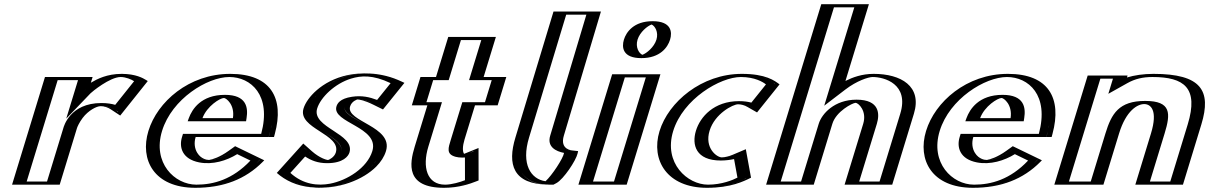

<svg xmlns="http://www.w3.org/2000/svg" viewBox="-20 -880 5763 915"><path d="M396.3 -513 373.7 -439C373.7 -439 458.9 -528 559.9 -528C625.9 -528 662.1 -496 662.1 -496L542.3 -346C542.3 -346 517.8 -374 458.8 -374C366.8 -374 326 -283 322 -270L239.5 0H62.5L219.3 -513ZM376.8 -498 343.3 -388.7 383.8 -430.8C384.8 -431.9 464.4 -513 555.3 -513C597.5 -513 627.3 -498.5 640.7 -490.1L543 -367.8C527.8 -377.8 503.4 -389 463.4 -389C357.9 -389 311.7 -285.2 307 -270L229.1 -15H82.1L229.8 -498ZM376.8 -498H229.8L82.1 -15H229.1L307 -270C311.7 -285.2 357.9 -389 463.4 -389C503.4 -389 527.8 -377.8 543 -367.8L640.7 -490.1C627.3 -498.5 597.5 -513 555.3 -513C464.4 -513 384.8 -431.9 383.8 -430.8L343.3 -388.7ZM396.3 -513H219.3L62.5 0H239.5L322 -270C326 -283 366.8 -374 458.8 -374C495.9 -374 517.9 -363.8 531.8 -354.7L543.2 -347.1L662.7 -496.6L651.7 -503.4C637.1 -512.5 605.5 -528 559.9 -528C459.8 -528 375.6 -440.9 373.7 -439ZM351.8 -498 295.7 -314.8 411.5 -435.4C417.4 -441.6 503.5 -513 555.3 -513C579 -513 606.3 -501.6 619.1 -493L529.1 -380.4C512.4 -385.2 490.9 -389 463.4 -389C312.6 -389 283.7 -275.5 282 -270L204.1 -15H107.1L254.8 -498ZM421.3 -513H194.3L37.5 0H264.5L347 -270C348.6 -275.2 357.6 -296.4 374 -318.1C401.2 -354.1 440.8 -374 458.8 -374C477 -374 493.6 -368.4 507.4 -359.3L552.9 -329.3L684.2 -493.7L675.9 -498.9C661.6 -507.7 626.2 -528 559.9 -528C490.1 -528 442.8 -503.5 413 -485.8Z M919.9 -317C937.3 -364 986.3 -413 1047.3 -413C1099.3 -413 1123.4 -371 1114.9 -317ZM1106.9 -173C959.3 -60 861.1 -141 887.4 -227H1260.4C1318.8 -418 1233.4 -528 1077.4 -528C922.4 -528 758.1 -406 712.3 -256C666.7 -107 756.4 15 911.4 15C1025.4 15 1130.7 -22 1218.4 -119ZM899.3 -302 905.2 -318C924.8 -370.8 981.3 -428 1051.9 -428C1113.2 -428 1139.7 -378.2 1130.4 -319.2L1127.7 -302ZM1104.8 -155.3C998.7 -79 912.5 -94.7 880.6 -146.8C867.1 -168.9 863.3 -197.3 872.4 -227L877 -242H1249.7C1296.6 -415.4 1217.1 -513 1072.8 -513C925.7 -513 770.4 -397.2 727.3 -256C684.4 -115.8 768.8 0 916 0C1020.7 0 1113.5 -30.9 1194.1 -112.1ZM899.3 -302H1127.7L1130.4 -319.2C1139.7 -378.2 1113.2 -428 1051.9 -428C981.3 -428 924.8 -370.8 905.2 -318ZM1104.8 -155.3 1194.1 -112.1C1113.5 -30.9 1020.7 0 916 0C768.8 0 684.4 -115.8 727.3 -256C770.4 -397.2 925.7 -513 1072.8 -513C1217.1 -513 1296.6 -415.4 1249.7 -242H877L872.4 -227C863.3 -197.3 867.1 -168.9 880.6 -146.8C912.5 -94.7 998.7 -79 1104.8 -155.3ZM919.9 -317H1114.9C1123.4 -371 1099.2 -413 1047.3 -413C986.3 -413 937.3 -364 919.9 -317ZM1098 -166.4 1107.1 -172.9 1218.9 -118.8 1203.8 -103.6C1118.3 -17.5 1019 15 911.4 15C756.4 15 666.7 -107 712.3 -256C758.1 -406 922.4 -528 1077.4 -528C1229.6 -528 1313.7 -423.1 1264.9 -242.5L1260.7 -227H887.4C879.6 -201.6 882.7 -176.6 894.8 -156.9C922.8 -111.2 998.9 -95 1098 -166.4ZM874.4 -302H1152.6L1155.1 -317.8C1162.9 -367.1 1155.4 -428 1051.9 -428C938.2 -428 895.6 -359.6 880 -317.4ZM1110.4 -145.4 1173.5 -114.8C1087.8 -24.3 997.4 0 916 0C811.6 0 705.8 -104 752.3 -256C799.1 -409.1 968.5 -513 1072.8 -513C1175.2 -513 1274.9 -427 1224.7 -242H852L847.4 -227C832.1 -176.9 849.3 -121.8 929.2 -106.1C993.3 -93.6 1060.1 -114.3 1110.4 -145.4ZM1090 -317H944.9C966.3 -374.6 1029 -413 1047.3 -413C1057.6 -413 1100.1 -381.1 1090 -317ZM1069.4 -161C1027.5 -130.8 992.2 -120 978.5 -118.3C969.4 -117.1 939.3 -120.1 920 -151.7C907.6 -171.8 903.8 -198.9 912.4 -227H1285.7L1289.8 -242.2C1335.7 -411.9 1271.2 -528 1077.4 -528C879.6 -528 729.5 -394.2 687.3 -256C645.3 -118.9 713.6 15 911.4 15C1044.2 15 1149.7 -25.8 1231.6 -108.3L1239.3 -116.1L1100.5 -183.3Z M1430 -175C1522 -85 1594.9 -119 1605.3 -153C1629.1 -231 1420.4 -261.4 1451.5 -363C1481.1 -460 1665.5 -602 1885.7 -488L1792.2 -372C1675.2 -434 1630.9 -397 1623.5 -373C1604.6 -311 1832 -283 1794.4 -160C1748.3 -9 1464.9 87 1321 -54ZM1427.8 -153.2 1342.2 -58.1C1454.9 41 1645.6 0.2 1734.8 -89.2C1756.2 -110.6 1771.6 -134.4 1779.4 -160C1812.4 -267.8 1582.1 -286.7 1608.5 -373C1615.9 -397.1 1644.6 -421.2 1688.2 -421.1C1715.5 -421 1746.6 -413.5 1791.2 -391.5L1862.9 -480.5C1687.7 -563.7 1543.5 -481.4 1488 -404.4C1477.6 -389.9 1470.4 -375.8 1466.5 -363C1440.8 -278.9 1650.6 -252 1620.3 -153C1611.5 -124.1 1577.4 -102.3 1538.9 -102.4C1506.4 -102.5 1469.2 -116.3 1427.8 -153.2ZM1427.8 -153.2C1469.2 -116.3 1506.4 -102.5 1538.9 -102.4C1577.4 -102.3 1611.5 -124.1 1620.3 -153C1650.6 -252 1440.8 -278.9 1466.5 -363C1470.4 -375.8 1477.6 -389.9 1488 -404.4C1543.5 -481.4 1687.7 -563.7 1862.9 -480.5L1791.2 -391.5C1746.6 -413.5 1715.5 -421 1688.2 -421.1C1644.6 -421.2 1615.9 -397.1 1608.5 -373C1582.1 -286.7 1812.4 -267.8 1779.4 -160C1771.6 -134.4 1756.2 -110.6 1734.8 -89.2C1645.6 0.2 1454.9 41 1342.2 -58.1ZM1429.8 -174.7 1320.8 -53.8 1329.9 -45.8C1447.2 57.3 1647 17.1 1744.6 -80.7C1768.1 -104.3 1785.6 -131.1 1794.4 -160C1833 -286.1 1603.6 -307.9 1623.5 -373C1627.8 -386.9 1645.6 -406.2 1683.5 -406.1C1708.1 -406 1737.3 -399.3 1781.1 -377.7L1792.4 -372.2L1885.9 -488.2L1872.9 -494.4C1692.8 -579.8 1537.9 -496.2 1475.9 -410.1C1464.3 -394.1 1456.1 -378 1451.5 -363C1419.5 -258.5 1630 -233.9 1605.3 -153C1599.9 -135.3 1577.1 -117.3 1543.5 -117.4C1515.3 -117.5 1480.4 -129.6 1440.2 -165.5ZM1434.2 -134.1C1463.2 -115.1 1494.3 -102.5 1538.8 -102.4C1616.4 -102.3 1640.1 -136.2 1645.3 -153C1673 -243.7 1463.4 -271 1491.5 -363C1507.7 -415.9 1575.5 -481.7 1653 -505.4C1700.2 -519.9 1756.7 -524.3 1841.5 -483.7L1777.1 -403.8C1740.7 -417.4 1704.7 -426 1657.1 -418.8C1598.5 -410 1587.3 -385.4 1583.5 -373C1559.6 -294.8 1789.7 -275.3 1754.4 -160C1729.8 -79.4 1633.7 -19.7 1552 -4.5C1497.2 5.7 1426.1 1.1 1363.8 -56ZM1425.3 -195.9 1299.2 -55.9C1340.9 -19.2 1393.4 5.5 1462 12.5C1594.3 26 1712.5 -25.5 1772.4 -85.5C1795.1 -108.2 1811.2 -133.2 1819.4 -160C1855.6 -278.3 1626.2 -300 1648.5 -373C1656.4 -398.8 1683.2 -406.1 1683.2 -406.1C1690.2 -406 1714.5 -403.1 1758.1 -381.6L1805.2 -358.4L1907.3 -485.1L1895.6 -490.6C1847.7 -513.4 1798.4 -526.4 1745.3 -529.6C1585.7 -539.1 1488.9 -461.8 1449.2 -406.7C1438.3 -391.5 1430.6 -376.6 1426.5 -363C1397 -266.7 1607.4 -241.8 1580.3 -153C1573.5 -130.9 1548.7 -118.5 1543.2 -117.4C1537.7 -117.7 1504.5 -125.3 1465.2 -160.3Z M2082.8 -513 2141.2 -704H2318.2L2259.8 -513H2367.8L2326.6 -378H2218.6L2168.7 -215C2154.1 -167 2159 -144 2187 -144C2210 -144 2235.9 -160 2235.9 -160L2236.2 -17C2236.2 -17 2169.4 15 2096.4 15C1955.4 15 1953.5 -90 1981.3 -181L2041.6 -378H1967.6L2008.8 -513ZM2093.3 -498H2019.3L1987.2 -393H2061.2L1996.3 -181C1969.4 -92.9 1971.4 0 2101 0C2150.8 0 2197.1 -15.5 2220.5 -24.8L2220.3 -137.6C2211.7 -134.1 2196.4 -129 2182.4 -129C2141 -129 2139 -166.8 2153.7 -215L2208.2 -393H2316.2L2348.3 -498H2240.3L2298.6 -689H2151.6ZM2093.3 -498 2151.6 -689H2298.6L2240.3 -498H2348.3L2316.2 -393H2208.2L2153.7 -215C2139 -166.8 2141 -129 2182.4 -129C2196.4 -129 2211.7 -134.1 2220.3 -137.6L2220.5 -24.8C2197.1 -15.5 2150.8 0 2101 0C1971.4 0 1969.4 -92.9 1996.3 -181L2061.2 -393H1987.2L2019.3 -498ZM2082.8 -513H2008.8L1967.6 -378H2041.6L1981.3 -181C1953.5 -90.1 1955.6 15 2096.4 15C2149.3 15 2197.8 -1.4 2222.5 -11.1L2236.2 -16.6L2235.9 -158.4L2218.1 -151.2C2210.9 -148.3 2197.4 -144 2187 -144C2159.3 -144 2154.1 -167.1 2168.7 -215L2218.6 -378H2326.6L2367.8 -513H2259.8L2318.2 -704H2141.2ZM2118.3 -498 2176.6 -689H2273.6L2215.3 -498H2323.3L2291.2 -393H2183.2L2128.7 -215C2116.6 -175.3 2104.8 -145.2 2151.4 -132.7C2159.9 -130.4 2171.1 -129 2182.4 -129C2186.9 -129 2195.3 -129.5 2195.7 -129.5L2195.9 -21.2C2174 -12.4 2132.5 0 2101 0C2014.9 0 1991.5 -83.3 2021.3 -181L2086.2 -393H2012.2L2044.3 -498ZM2057.8 -513H1983.8L1942.6 -378H2016.6L1956.3 -181C1931.5 -99.6 1912.3 15 2096.4 15C2168.1 15 2223.4 -5.4 2248.3 -15.2L2260.8 -20.1L2260.5 -174.7L2192.1 -147C2191.8 -146.9 2191.6 -146.8 2191.6 -146.8C2183.5 -157.8 2184.3 -184.1 2193.7 -215L2243.6 -378H2351.6L2392.8 -513H2284.8L2343.2 -704H2116.2Z M2596 0C2466 0 2418.9 -86 2461.4 -225L2642.8 -825H2818.8L2642.2 -234C2622.4 -169.4 2693 -163.9 2703.4 -163C2733.2 -160.5 2626.6 0 2596 0ZM2599.5 -15C2478.5 -15.8 2435.9 -92.7 2476.4 -225L2653.3 -810H2799.4L2627.2 -234C2605 -161.5 2675.6 -150.4 2692.5 -148.5C2685.8 -118.1 2619.1 -25.4 2599.5 -15ZM2599.5 -15C2619.1 -25.4 2685.8 -118.1 2692.5 -148.5C2675.6 -150.4 2605 -161.5 2627.2 -234L2799.4 -810H2653.3L2476.4 -225C2435.9 -92.7 2478.5 -15.8 2599.5 -15ZM2599.2 0 2603.7 -2.4C2634.4 -18.7 2699.7 -112.7 2707.9 -149.8L2710.6 -162.1L2698.7 -163.4C2681 -165.4 2624.3 -175.5 2642.2 -234.1L2818.8 -825H2642.8L2461.4 -225C2418.3 -84 2466.3 -0.8 2599.2 0ZM2579.8 -16.3C2510.4 -25.8 2462.3 -96.9 2501.4 -225L2678.3 -810H2774.4L2602.2 -234C2585.7 -180.3 2629.1 -158.6 2668.1 -151.3C2663.9 -125 2610.1 -43.5 2579.8 -16.3ZM2631.6 -7.4C2665.5 -25.5 2725.1 -114.8 2732.7 -149L2735.1 -159.9L2708 -162.9C2708 -162.9 2646.3 -165.5 2667.2 -234L2843.8 -825H2617.8L2436.4 -225C2397.3 -97.1 2423.4 -1.1 2594.2 0L2617.5 0.1Z M2978.3 -691C2963.6 -643 2990.4 -603 3036.4 -603C3082.4 -603 3133.6 -643 3148.3 -691C3162.9 -739 3136.2 -779 3090.2 -779C3044.2 -779 2992.9 -739 2978.3 -691ZM2761.5 0 2922.3 -526H3102.3L2941.5 0ZM2993.3 -691C3005.5 -731 3048.4 -764 3085.6 -764C3122.8 -764 3145.5 -731 3133.3 -691C3121 -651 3078.2 -618 3040.9 -618C3003.7 -618 2981 -651 2993.3 -691ZM2781.1 -15 2932.7 -511H3082.7L2931.1 -15ZM2993.3 -691C2981 -651 3003.7 -618 3040.9 -618C3078.2 -618 3121 -651 3133.3 -691C3145.5 -731 3122.8 -764 3085.6 -764C3048.4 -764 3005.5 -731 2993.3 -691ZM2781.1 -15H2931.1L3082.7 -511H2932.7ZM2978.3 -691C2992.9 -739 3044.1 -779 3090.2 -779C3136.2 -779 3162.9 -739 3148.3 -691C3133.6 -643 3082.4 -603 3036.4 -603C2990.3 -603 2963.6 -643 2978.3 -691ZM2761.5 0H2941.5L3102.3 -526H2922.3ZM3018.3 -691C3029.3 -727.1 3065.7 -756.5 3085.3 -763.2C3101.4 -756.3 3119.2 -726.9 3108.3 -691C3097.2 -654.9 3060.8 -625.5 3041.2 -618.8C3025.1 -625.7 3007.3 -655.1 3018.3 -691ZM2806.1 -15 2957.7 -511H3057.7L2906.1 -15ZM2953.3 -691C2942.2 -654.7 2946.7 -603 3036.4 -603C3126.2 -603 3162.2 -654.8 3173.3 -691C3184.4 -727.3 3179.8 -779 3090.2 -779C3000.3 -779 2964.3 -727.2 2953.3 -691ZM2736.5 0H2966.5L3127.3 -526H2897.3Z M3535.5 -31 3513.1 -154C3513.1 -154 3472.7 -130 3419.7 -130C3352.7 -130 3314.9 -186 3336.6 -257C3358 -327 3430.1 -383 3497.1 -383C3550.1 -383 3575.8 -359 3575.8 -359L3672.8 -480C3672.8 -480 3629.4 -528 3515.4 -528C3366.4 -528 3194.1 -406 3148 -255C3102.1 -105 3201.4 15 3349.4 15C3463.4 15 3535.5 -31 3535.5 -31ZM3517.8 -36.3C3493.3 -24 3435.3 0 3354 0C3213.5 0 3120 -114.4 3163 -255C3206.3 -396.8 3369.5 -513 3510.8 -513C3592.7 -513 3635.9 -487.3 3652 -475L3575.8 -379.9C3561 -388.4 3537.7 -398 3501.7 -398C3426 -398 3345.4 -334.9 3321.6 -257C3297.5 -178.2 3339.5 -115 3415.2 -115C3451.4 -115 3482.6 -125.5 3500.2 -133ZM3517.8 -36.3 3500.2 -133C3482.6 -125.5 3451.4 -115 3415.2 -115C3339.5 -115 3297.5 -178.2 3321.6 -257C3345.4 -334.9 3426 -398 3501.7 -398C3537.7 -398 3561 -388.4 3575.8 -379.9L3652 -475C3635.9 -487.3 3592.7 -513 3510.8 -513C3369.5 -513 3206.3 -396.8 3163 -255C3120 -114.4 3213.5 0 3354 0C3435.3 0 3493.3 -24 3517.8 -36.3ZM3535.6 -30.4 3521.5 -23.3C3494.9 -10 3433.7 15 3349.4 15C3201.4 15 3102.1 -105 3148 -255C3194.1 -406 3366.4 -528 3515.4 -528C3600.5 -528 3646.2 -501.2 3663.8 -487.8L3673.3 -480.6L3576.5 -359.9L3565.1 -366.4C3551.5 -374.2 3530.4 -383 3497.1 -383C3430.1 -383 3358 -327 3336.6 -257C3314.9 -186 3352.8 -130 3419.7 -130C3453.1 -130 3481.8 -139.7 3497.8 -146.5L3513.3 -153.1ZM3494.4 -33.5C3472.8 -22.2 3419.8 0 3354 0C3256.3 0 3141.3 -102.3 3188 -255C3235 -408.8 3412.5 -513 3510.8 -513C3576.6 -513 3616.5 -489.1 3630.2 -477.7L3560.7 -391C3544.4 -395.2 3525.9 -398 3501.7 -398C3382.6 -398 3316.8 -323.3 3296.6 -257C3276 -189.8 3296 -115 3415.2 -115C3439.4 -115 3462.7 -118.5 3478.3 -121.9ZM3559.1 -33.2 3534.3 -168.9 3471.3 -142.2C3455.8 -135.6 3434.7 -130 3419.7 -130C3396.2 -130 3336.3 -174.4 3361.6 -257C3386.5 -338.7 3473.5 -383 3497.1 -383C3512.8 -383 3528.1 -378.3 3541.3 -370.8L3587.8 -344.2L3695 -477.9C3672.2 -495.3 3629.6 -528 3515.4 -528C3323.4 -528 3165.5 -394 3123 -255C3080.8 -117 3158.6 15 3349.4 15C3462.2 15 3523.8 -15.6 3559.1 -33.2Z M4095.9 -860 3973.3 -459C4025.6 -499 4087.4 -528 4143.4 -528C4237.4 -528 4354.1 -481 4310.3 -338L4207 0H4030L4118.7 -290C4134.3 -341 4114.2 -390 4057.2 -390C4004.2 -390 3937.3 -341 3921.7 -290L3833 0H3656L3918.9 -860ZM4076.3 -845 3947.3 -422.8 3980.7 -448.4C4030.4 -486.4 4088.1 -513 4138.8 -513C4229.9 -513 4335.3 -468.6 4295.3 -338L4196.6 -15H4049.6L4133.7 -290C4151.1 -347.2 4128.9 -405 4061.8 -405C4000.7 -405 3925.1 -350.4 3906.7 -290L3822.6 -15H3675.6L3929.3 -845ZM4076.3 -845H3929.3L3675.6 -15H3822.6L3906.7 -290C3925.1 -350.4 4000.7 -405 4061.8 -405C4128.9 -405 4151.1 -347.2 4133.7 -290L4049.6 -15H4196.6L4295.3 -338C4335.3 -468.6 4229.9 -513 4138.8 -513C4088.1 -513 4030.4 -486.4 3980.7 -448.4L3947.3 -422.8ZM4095.9 -860H3918.9L3656 0H3833L3921.7 -290C3937.3 -341.1 4004.1 -390 4057.2 -390C4114.2 -390 4134.3 -341 4118.7 -290L4030 0H4207L4310.3 -338C4354 -481 4237.4 -528 4143.4 -528C4087.4 -528 4025.6 -499 3973.3 -459ZM4051.3 -845 3908 -376.3 4009.2 -453.7C4062.7 -494.7 4118.3 -513 4138.8 -513C4193.6 -513 4313.8 -480.3 4270.3 -338L4171.6 -15H4074.6L4158.7 -290C4172.7 -336 4173 -405 4061.8 -405C3956.9 -405 3896.4 -338.2 3881.7 -290L3797.6 -15H3700.6L3954.3 -845ZM4120.9 -860H3893.9L3631 0H3858L3946.7 -290C3964.8 -349.4 4041.8 -388.9 4057.3 -390C4070.5 -389.9 4112.5 -351.6 4093.7 -290L4005 0H4232L4335.3 -338C4375.5 -469.2 4273.7 -528 4143.4 -528C4088 -528 4043.4 -511.5 4009.1 -494.2Z M4625.9 -317C4643.3 -364 4692.3 -413 4753.3 -413C4805.3 -413 4829.4 -371 4820.9 -317ZM4812.9 -173C4665.3 -60 4567.1 -141 4593.4 -227H4966.4C5024.8 -418 4939.4 -528 4783.4 -528C4628.4 -528 4464.1 -406 4418.3 -256C4372.7 -107 4462.4 15 4617.4 15C4731.4 15 4836.7 -22 4924.4 -119ZM4605.3 -302 4611.2 -318C4630.8 -370.8 4687.3 -428 4757.9 -428C4819.2 -428 4845.7 -378.2 4836.4 -319.2L4833.7 -302ZM4810.8 -155.3C4704.7 -79 4618.5 -94.7 4586.6 -146.8C4573.1 -168.9 4569.3 -197.3 4578.4 -227L4583 -242H4955.7C5002.6 -415.4 4923.1 -513 4778.8 -513C4631.7 -513 4476.4 -397.2 4433.3 -256C4390.4 -115.8 4474.8 0 4622 0C4726.7 0 4819.5 -30.9 4900.1 -112.1ZM4605.3 -302H4833.7L4836.4 -319.2C4845.7 -378.2 4819.2 -428 4757.9 -428C4687.3 -428 4630.8 -370.8 4611.2 -318ZM4810.8 -155.3 4900.1 -112.1C4819.5 -30.9 4726.7 0 4622 0C4474.8 0 4390.4 -115.8 4433.3 -256C4476.4 -397.2 4631.7 -513 4778.8 -513C4923.1 -513 5002.6 -415.4 4955.7 -242H4583L4578.4 -227C4569.3 -197.3 4573.1 -168.9 4586.6 -146.8C4618.5 -94.7 4704.7 -79 4810.8 -155.3ZM4625.9 -317H4820.9C4829.4 -371 4805.2 -413 4753.3 -413C4692.3 -413 4643.3 -364 4625.9 -317ZM4804 -166.4 4813.1 -172.9 4924.9 -118.8 4909.8 -103.6C4824.3 -17.5 4725 15 4617.4 15C4462.4 15 4372.7 -107 4418.3 -256C4464.1 -406 4628.4 -528 4783.4 -528C4935.6 -528 5019.7 -423.1 4970.9 -242.5L4966.7 -227H4593.4C4585.6 -201.6 4588.7 -176.6 4600.8 -156.9C4628.8 -111.2 4704.9 -95 4804 -166.4ZM4580.4 -302H4858.6L4861.1 -317.8C4868.9 -367.1 4861.4 -428 4757.9 -428C4644.2 -428 4601.6 -359.6 4586 -317.4ZM4816.4 -145.4 4879.5 -114.8C4793.8 -24.3 4703.4 0 4622 0C4517.6 0 4411.8 -104 4458.3 -256C4505.1 -409.1 4674.5 -513 4778.8 -513C4881.2 -513 4980.9 -427 4930.7 -242H4558L4553.4 -227C4538.1 -176.9 4555.3 -121.8 4635.2 -106.1C4699.3 -93.6 4766.1 -114.3 4816.4 -145.4ZM4796 -317H4650.9C4672.3 -374.6 4735 -413 4753.3 -413C4763.6 -413 4806.1 -381.1 4796 -317ZM4775.4 -161C4733.5 -130.8 4698.2 -120 4684.5 -118.3C4675.4 -117.1 4645.3 -120.1 4626 -151.7C4613.6 -171.8 4609.8 -198.9 4618.4 -227H4991.7L4995.8 -242.2C5041.7 -411.9 4977.2 -528 4783.4 -528C4585.6 -528 4435.5 -394.2 4393.3 -256C4351.3 -118.9 4419.6 15 4617.4 15C4750.2 15 4855.7 -25.8 4937.6 -108.3L4945.3 -116.1L4806.5 -183.3Z M5213.5 0H5029.5L5188.5 -520H5328.5L5319.6 -491C5360.6 -514 5411.9 -528 5476.9 -528C5668.9 -528 5732.8 -459 5680.2 -287L5592.5 0H5415.5L5490.1 -244C5521 -345 5506.9 -384 5432.9 -384C5358.9 -384 5319 -345 5288.1 -244ZM5203.1 -15H5049.1L5198.9 -505H5308.9L5296 -462.7L5324.2 -478.6C5361.6 -499.5 5409.4 -513 5472.3 -513C5659.4 -513 5715.3 -450.6 5665.2 -287L5582.1 -15H5435.1L5505.1 -244C5536.8 -347.6 5521.8 -399 5437.5 -399C5353.5 -399 5304.9 -347.9 5273.1 -244ZM5203.1 -15 5273.1 -244C5304.9 -347.9 5353.5 -399 5437.5 -399C5521.8 -399 5536.8 -347.6 5505.1 -244L5435.1 -15H5582.1L5665.2 -287C5715.3 -450.6 5659.4 -513 5472.3 -513C5409.4 -513 5361.6 -499.5 5324.2 -478.6L5296 -462.7L5308.9 -505H5198.9L5049.1 -15ZM5213.5 0 5288.1 -244C5318.9 -344.8 5359.3 -384 5432.9 -384C5506.6 -384 5520.9 -344.8 5490.1 -244L5415.5 0H5592.5L5680.2 -287C5732.8 -458.8 5668.8 -528 5476.9 -528C5411.9 -528 5360.6 -514 5319.6 -491L5328.5 -520H5188.5L5029.5 0ZM5178.1 -15H5074.1L5223.9 -505H5283.9L5261.9 -433L5352.4 -483.7C5388.4 -503.9 5425.4 -513 5472.3 -513C5623.1 -513 5693.5 -461.2 5640.2 -287L5557.1 -15H5460.1L5530.1 -244C5559 -338.5 5563 -399 5437.5 -399C5312.3 -399 5277.1 -338.7 5248.1 -244ZM5238.5 0 5313.1 -244C5346.8 -354.2 5401.4 -384 5432.9 -384C5464.3 -384 5498.8 -354.1 5465.1 -244L5390.5 0H5617.5L5705.2 -287C5754.6 -448.4 5704.5 -528 5476.9 -528C5429.1 -528 5385.9 -521.4 5350.7 -510.8L5353.5 -520H5163.5L5004.5 0Z"/></svg>

Font: Hussar Outliner
Style: Obl
Weight: 700
Foundry: Cannot Into Space Fonts
Version: Version 0.92